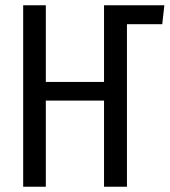

<svg xmlns="http://www.w3.org/2000/svg" viewBox="-20 -709 644 729"><path d="M596 -617H462V0H375V-327H154V0H68V-689H154V-398H375V-689H604Z"/></svg>

Font: Fira Mono
Style: Regular
Weight: 400
Designer: Carrois Corporate & Edenspiekermann AG
Foundry: Carrois Corporate GbR & Edenspiekermann AG
Version: Version 3.206